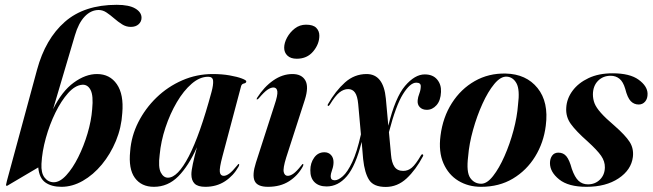

<svg xmlns="http://www.w3.org/2000/svg" viewBox="-20 -748 2644 778"><path d="M283.5 -604.5 195 -305.5Q231 -378.5 278.8 -413.2Q326.5 -448 373 -448Q425 -448 453.5 -406.8Q482 -365.5 475.5 -290Q472 -231 449.8 -177.2Q427.5 -123.5 392.8 -81.5Q358 -39.5 315.5 -15.2Q273 9 229 9Q189 9 164 -8.5Q139 -26 135 -69.5L15.5 1Q10.5 5 6.5 5Q4 4.5 4.5 0.5Q5 -3.5 8 -15L130 -465Q164 -590.5 242.8 -659.5Q321.5 -728.5 453 -728.5Q503 -728.5 528.2 -713.5Q553.5 -698.5 553.5 -676Q553.5 -660.5 541.8 -649.8Q530 -639 510 -639Q491 -639 474.5 -649.5Q458 -660 442.5 -673.5Q427 -687 411.8 -697.2Q396.5 -707.5 380 -707.5Q348.5 -707.5 323.2 -681Q298 -654.5 283.5 -604.5ZM312.5 -404.5Q284 -402 256 -370.8Q228 -339.5 204.5 -291.5Q181 -243.5 165.8 -188.8Q150.5 -134 148 -84Q146 -47 160.8 -28.2Q175.5 -9.5 198 -9.5Q222.5 -9.5 248.5 -37.8Q274.5 -66 297 -111Q319.5 -156 334.8 -207.5Q350 -259 353.5 -305.5Q359 -360.5 347 -383.5Q335 -406.5 312.5 -404.5Z M881.5 -115Q868.5 -66.5 870.8 -51Q873 -35.5 886.5 -35.5Q896.5 -35.5 909 -44.5Q921.5 -53.5 940.5 -77Q945.5 -84 947.5 -83.5Q951.5 -82.5 946.5 -72.5Q926 -36 891.8 -13.5Q857.5 9 812 9Q781.5 9 768.5 -4Q755.5 -17 755.5 -41.5Q755.5 -56 761.5 -84.2Q767.5 -112.5 778 -151.5Q744.5 -76 702.5 -33.5Q660.5 9 603.5 9Q553 9 526.5 -27.2Q500 -63.5 507.5 -135.5Q512 -196.5 540.2 -252.5Q568.5 -308.5 614.2 -352.8Q660 -397 718.5 -422.5Q777 -448 842 -448Q879.5 -448 910.5 -442.5Q941.5 -437 959.8 -430Q978 -423 978 -418.5Q978 -411.5 968.8 -409.8Q959.5 -408 957 -399ZM627 -121Q620.5 -70.5 631.5 -49.2Q642.5 -28 660.5 -28Q700 -28 745 -114.5Q790 -201 837 -375Q845 -404.5 843.5 -420.8Q842 -437 823.5 -437Q789.5 -437 756.8 -408.8Q724 -380.5 696.5 -333.8Q669 -287 650.5 -231.2Q632 -175.5 627 -121Z M1182.5 -510Q1158 -510 1144.8 -522.5Q1131.5 -535 1131.5 -554.5Q1131.5 -574 1143.2 -595.8Q1155 -617.5 1174.8 -632.8Q1194.5 -648 1220 -648Q1249 -648 1261.5 -635.2Q1274 -622.5 1274 -603.5Q1274 -569.5 1249.2 -539.8Q1224.5 -510 1182.5 -510ZM1139.5 -109Q1126 -65.5 1129.8 -50.5Q1133.5 -35.5 1146 -35.5Q1156.5 -35.5 1169.2 -44.5Q1182 -53.5 1200.5 -77Q1205.5 -84 1207.5 -83.5Q1211.5 -82.5 1206.5 -72.5Q1186.5 -36 1151.2 -13.5Q1116 9 1066 9Q1022.5 9 1011.8 -15Q1001 -39 1017 -89L1092 -321.5Q1106 -362.5 1103.8 -378Q1101.5 -393.5 1088 -393.5Q1077.5 -393.5 1064 -384.5Q1050.5 -375.5 1028.5 -349.5Q1023.5 -344.5 1021 -345Q1018.5 -345.5 1022 -352Q1050 -396 1087.2 -422Q1124.5 -448 1165 -448Q1202.5 -448 1217.2 -422.2Q1232 -396.5 1215 -343Z M1543.5 -348.5 1553.5 -238.5Q1581.5 -353 1621.2 -399.8Q1661 -446.5 1701 -446.5Q1734 -446.5 1751.2 -426Q1768.5 -405.5 1767 -375.5Q1765.5 -340.5 1748.8 -321.8Q1732 -303 1709.5 -303Q1691.5 -303 1681 -313.8Q1670.5 -324.5 1672.5 -342.5Q1673.5 -354 1679.2 -369Q1685 -384 1685 -399Q1685 -413 1666.5 -413Q1642 -413 1613 -366.8Q1584 -320.5 1556 -212.5L1564.5 -120.5Q1567 -89 1578.5 -72.2Q1590 -55.5 1614 -55.5Q1633.5 -55.5 1649 -68.8Q1664.5 -82 1685.5 -118Q1689 -124 1692.5 -122.5Q1696.5 -120.5 1694 -115Q1665 -60 1627.8 -25.2Q1590.5 9.5 1543 9.5Q1494 9.5 1475.8 -18.8Q1457.5 -47 1451.5 -103L1445.5 -173Q1421 -75.5 1385.5 -34Q1350 7.5 1303.5 7.5Q1272 7.5 1254.5 -9.8Q1237 -27 1237.5 -58.5Q1237.5 -87.5 1253 -109.2Q1268.5 -131 1294.5 -131Q1311 -131 1321.2 -120Q1331.5 -109 1331.5 -91Q1331.5 -75.5 1325.8 -59.8Q1320 -44 1320 -33Q1320 -17.5 1336.5 -17.5Q1350.5 -17.5 1369.2 -34Q1388 -50.5 1407.2 -91Q1426.5 -131.5 1442.5 -203.5L1431.5 -326Q1428.5 -358.5 1418.5 -372.8Q1408.5 -387 1391 -387Q1372.5 -387 1355.5 -373.5Q1338.5 -360 1316.5 -324Q1312.5 -317.5 1309.5 -319Q1306 -320.5 1309 -326Q1339.5 -379.5 1377.8 -413.8Q1416 -448 1465.5 -448Q1534 -448 1543.5 -348.5Z M2029 -450Q2112.5 -448 2158.2 -391.2Q2204 -334.5 2191.5 -238.5Q2183 -170 2148.5 -113.8Q2114 -57.5 2058.2 -24.2Q2002.5 9 1929.5 9Q1877.5 9 1837.2 -15.5Q1797 -40 1776.8 -86.5Q1756.5 -133 1765 -198.5Q1774.5 -273 1811 -330.2Q1847.5 -387.5 1903.8 -419.5Q1960 -451.5 2029 -450ZM1930 -3.5Q1953.5 -3.5 1978 -34.8Q2002.5 -66 2024.2 -115.2Q2046 -164.5 2060.8 -219.8Q2075.5 -275 2079 -323Q2087 -384.5 2073 -410.2Q2059 -436 2033 -437.5Q2008.5 -438.5 1983 -407.8Q1957.5 -377 1935 -327.5Q1912.5 -278 1896.8 -221.5Q1881 -165 1877 -114.5Q1869 -50.5 1885.5 -27Q1902 -3.5 1930 -3.5Z M2362.5 -1Q2391.5 -1 2411 -20.2Q2430.5 -39.5 2431 -69.5Q2431.5 -94 2415.8 -116.8Q2400 -139.5 2361 -175Q2314 -216.5 2293 -245.8Q2272 -275 2274.5 -311.5Q2276.5 -348.5 2300 -380.2Q2323.5 -412 2364.8 -431.5Q2406 -451 2462 -451Q2532 -451 2567.5 -425.2Q2603 -399.5 2604 -369Q2604.5 -348.5 2594.2 -336.5Q2584 -324.5 2568 -324.5Q2549 -324.5 2535.8 -338.2Q2522.5 -352 2513.5 -388Q2505 -417 2490 -429Q2475 -441 2454.5 -441Q2423.5 -441 2403.2 -420.5Q2383 -400 2382.5 -366Q2382.5 -346.5 2389.2 -329.2Q2396 -312 2414.8 -290.8Q2433.5 -269.5 2470 -238.5Q2514 -200 2531.2 -173.2Q2548.5 -146.5 2544.5 -112Q2538 -59.5 2486.5 -25.2Q2435 9 2356.5 9Q2283 9 2245.8 -21Q2208.5 -51 2208.5 -87Q2208.5 -105 2217.2 -117.2Q2226 -129.5 2242.5 -129.5Q2263 -129.5 2275.2 -114.5Q2287.5 -99.5 2297 -64Q2309 -29.5 2324.5 -15.2Q2340 -1 2362.5 -1Z"/></svg>

Font: Fraunces 144pt S000 SemiBold
Style: Italic
Weight: 600
Italic angle: -16°
Version: Version 1.000; ttfautohint (v1.8.3)